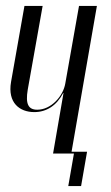

<svg xmlns="http://www.w3.org/2000/svg" viewBox="-20 -515 372 644"><path d="M192 -203H193L158 0H228L209 109H252L272 -6H220L305 -495H245L199 -235C192 -193 152 -147 105 -147C75 -147 65 -166 73 -214L123 -495H62L17 -240C5 -170 46 -139 95 -139C136 -139 170 -161 192 -203Z"/></svg>

Font: Moniqa Ita Display
Style: Italic
Weight: 400
Italic angle: -10°
Designer: Rajesh Rajput
Foundry: Rajesh Rajput
Version: Version 1.000